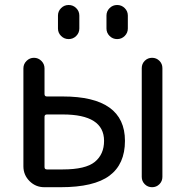

<svg xmlns="http://www.w3.org/2000/svg" viewBox="-20 -782 751 781"><path d="M161.1 -399.4Q161.1 -389.6 170.9 -389.6H235.4Q488.3 -389.6 488.3 -209Q488.3 -114.3 425.3 -67.4Q362.3 -20.5 226.6 -20.5H160.2Q125 -20.5 100.1 -45.4Q75.2 -70.3 75.2 -105.5V-503.9Q75.2 -521.5 87.9 -534.2Q100.6 -546.9 118.2 -546.9Q135.7 -546.9 148.4 -534.2Q161.1 -521.5 161.1 -503.9ZM403.3 -209Q403.3 -316.4 235.4 -316.4H170.9Q161.1 -316.4 161.1 -306.6V-102.5Q161.1 -92.8 170.9 -92.8H235.4Q328.1 -92.8 365.7 -123.5Q403.3 -154.3 403.3 -209ZM556.6 -62.5V-504.9Q556.6 -522.5 568.8 -534.7Q581.1 -546.9 598.6 -546.9Q616.2 -546.9 628.4 -534.7Q640.6 -522.5 640.6 -504.9V-62.5Q640.6 -44.9 628.4 -32.7Q616.2 -20.5 598.6 -20.5Q581.1 -20.5 568.8 -32.7Q556.6 -44.9 556.6 -62.5ZM215.8 -666V-718.8Q215.8 -736.3 228.5 -749Q241.2 -761.7 259.3 -761.7Q277.3 -761.7 290 -749Q302.7 -736.3 302.7 -718.8V-666Q302.7 -648.4 290 -635.7Q277.3 -623 259.3 -623Q241.2 -623 228.5 -635.7Q215.8 -648.4 215.8 -666ZM413.1 -666V-718.8Q413.1 -736.3 425.8 -749Q438.5 -761.7 456.5 -761.7Q474.6 -761.7 487.3 -749Q500 -736.3 500 -718.8V-666Q500 -648.4 487.3 -635.7Q474.6 -623 456.5 -623Q438.5 -623 425.8 -635.7Q413.1 -648.4 413.1 -666Z"/></svg>

Font: Gen Jyuu GothicX Regular
Style: Regular
Weight: 400
Designer: [Source Han Sans]
Ryoko NISHIZUKA  (kana & ideographs); Paul D. Hunt (Latin, Greek & Cyrillic); Wenlong ZHANG  (bopomofo
Version: Version 1.002.20150607